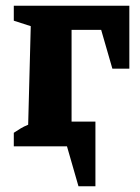

<svg xmlns="http://www.w3.org/2000/svg" viewBox="-20 -509 487 668"><path d="M430 -489V-270H371L332 -405H229V-86H312V139H253L213 0H28V-47Q40 -55 51.5 -62Q63 -69 78 -75L87 -418L28 -437V-489Z"/></svg>

Font: Piazzolla
Style: Bold
Weight: 700
Designer: Juan Pablo del Peral
Foundry: Huerta Tipografica
Version: Version 1.330